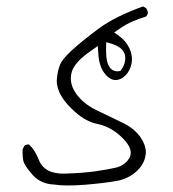

<svg xmlns="http://www.w3.org/2000/svg" viewBox="-20 -418 540 601"><path d="M347.2 -194.8Q335.4 -194.8 326.7 -203.1Q318.8 -211.4 315.4 -225.8Q312 -240.2 312 -260.3Q312 -264.6 312.5 -286.1L329.1 -281.2Q350.1 -274.4 360.1 -264.6Q370.1 -254.9 371.6 -242.7Q372.1 -239.3 372.1 -235.8Q372.1 -217.3 360.4 -200.7L356.9 -195.8Q349.1 -194.8 347.2 -194.8ZM149.9 159.7Q168 162.6 192.4 162.6Q216.8 162.6 247.6 160.2Q311.5 154.8 349.6 147.5Q386.2 139.6 410.6 115.2Q432.1 93.8 435.5 67.9Q436.5 63.5 436.5 59.1Q436.5 36.6 420.9 13.2Q401.4 -16.1 360.8 -35.2Q317.4 -55.7 280.8 -73.7Q241.2 -93.3 219.2 -123.5Q201.7 -147.9 201.7 -172.9Q201.7 -193.4 212.9 -210.4Q228.5 -234.4 267.1 -260.7L286.1 -273.9L287.6 -251Q290 -210.9 306.6 -189.5Q323.2 -167.5 341.8 -167.5Q358.4 -167.5 373.5 -182.6Q386.7 -196.3 391.6 -218.3Q393.1 -226.1 393.1 -232.2Q393.1 -238.3 392.1 -243.7Q390.6 -254.9 385.3 -266.6Q373.5 -291 352.5 -305.7L337.4 -316.4L353 -327.1Q373.5 -341.8 396.5 -351.6Q417 -359.9 438 -366.7L442.9 -375.5Q442.9 -385.7 437 -392.6L427.7 -397.9Q339.8 -366.2 288.8 -328.4Q237.8 -290.5 205.6 -261.2Q175.3 -233.4 168 -215.6Q160.6 -197.8 158.2 -172.4Q157.7 -168.5 157.7 -165.5Q157.7 -162.6 158 -158.4Q158.2 -154.3 159.7 -148.4Q166 -116.2 201.7 -80.1Q208 -74.2 214.8 -67.9Q248.5 -37.6 283.7 -30.3Q328.1 -21.5 363.8 14.2Q389.2 39.6 389.2 60.1Q389.2 70.3 383.8 78.6Q368.2 101.6 339.8 107.4Q315.9 112.8 278.6 118.2Q241.2 123.5 184.6 125.5Q181.6 125.5 178.7 125.5Q159.7 125.5 143.6 120.8Q127.4 116.2 115.7 104.5Q106.4 95.2 101.6 82.5Q89.4 51.3 70.8 34.2Q70.3 34.2 68.4 34.2Q62 34.2 56.6 38.1L50.8 49.3Q50.8 55.2 50.8 64.2Q50.8 73.2 52.7 84Q53.7 90.3 60.3 101.3Q66.9 112.3 82 129.4Q107.9 158.2 149.9 159.7Z"/></svg>

Font: NaikaiFont
Style: ExtraLight
Weight: 200
Version: Version 1.89